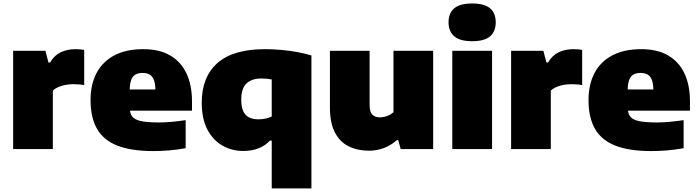

<svg xmlns="http://www.w3.org/2000/svg" viewBox="-20 -834 3904 1074"><path d="M53.5 0V-550H234L251 -484.5H260.5Q282.5 -523.5 319 -541.2Q355.5 -559 403 -559Q416 -559 428.8 -557.8Q441.5 -556.5 451 -555V-358Q436.5 -361 419.8 -362Q403 -363 389.5 -363Q367.5 -363 345.8 -359Q324 -355 305.5 -346.8Q287 -338.5 275.5 -327V0Z M837 11Q714.5 11 637 -19.2Q559.5 -49.5 523 -112.8Q486.5 -176 486.5 -274.5Q486.5 -361.5 520 -425.2Q553.5 -489 619.2 -524Q685 -559 781 -559Q871.5 -559 932 -523.8Q992.5 -488.5 1023.2 -423Q1054 -357.5 1054 -267V-215H598.5V-333.5H881.5L849.5 -324.5Q849.5 -361 842 -383.5Q834.5 -406 818.5 -416Q802.5 -426 777.5 -426Q752.5 -426 736.5 -416.2Q720.5 -406.5 713 -384.2Q705.5 -362 705.5 -325.5V-237.5Q705.5 -204.5 717.5 -185.2Q729.5 -166 765 -157.5Q800.5 -149 871 -149Q904.5 -149 943.5 -152.8Q982.5 -156.5 1018.5 -162V-5Q968.5 4 923.8 7.5Q879 11 837 11Z M1500 220V-47.5H1490Q1463.5 -19 1425.8 -4.2Q1388 10.5 1340.5 10.5Q1278 10.5 1225.2 -19Q1172.5 -48.5 1140.5 -108.5Q1108.5 -168.5 1108.5 -260Q1108.5 -404 1196.5 -481.5Q1284.5 -559 1462.5 -559Q1505.5 -559 1551.8 -555Q1598 -551 1642 -543Q1686 -535 1722 -524V220ZM1426 -166.5Q1445 -166.5 1464.2 -170.2Q1483.5 -174 1500 -182V-389.5Q1488 -392 1473.8 -393.5Q1459.5 -395 1442.5 -395Q1388 -395 1358.8 -367Q1329.5 -339 1329.5 -276.5Q1329.5 -235 1341 -211Q1352.5 -187 1374 -176.8Q1395.5 -166.5 1426 -166.5Z M2044 9Q1980 9 1930.5 -15.5Q1881 -40 1853.2 -93.2Q1825.5 -146.5 1825.5 -233V-550H2047.5V-247Q2047.5 -207.5 2062.8 -192.5Q2078 -177.5 2105 -177.5Q2119 -177.5 2133.2 -181.2Q2147.5 -185 2159.8 -191.5Q2172 -198 2181 -206.5V-550H2403V0H2221.5L2207.5 -50H2199.5Q2168 -21.5 2128.2 -6.2Q2088.5 9 2044 9Z M2510 0V-550H2732.5V0ZM2621 -603.5Q2552.5 -603.5 2520.8 -631Q2489 -658.5 2489 -709Q2489 -760.5 2520.8 -787.5Q2552.5 -814.5 2621 -814.5Q2690 -814.5 2721.5 -787.5Q2753 -760.5 2753 -709Q2753 -658.5 2721.5 -631Q2690 -603.5 2621 -603.5Z M2839 0V-550H3019.5L3036.5 -484.5H3046Q3068 -523.5 3104.5 -541.2Q3141 -559 3188.5 -559Q3201.5 -559 3214.2 -557.8Q3227 -556.5 3236.5 -555V-358Q3222 -361 3205.2 -362Q3188.5 -363 3175 -363Q3153 -363 3131.2 -359Q3109.5 -355 3091 -346.8Q3072.5 -338.5 3061 -327V0Z M3622.5 11Q3500 11 3422.5 -19.2Q3345 -49.5 3308.5 -112.8Q3272 -176 3272 -274.5Q3272 -361.5 3305.5 -425.2Q3339 -489 3404.8 -524Q3470.5 -559 3566.5 -559Q3657 -559 3717.5 -523.8Q3778 -488.5 3808.8 -423Q3839.5 -357.5 3839.5 -267V-215H3384V-333.5H3667L3635 -324.5Q3635 -361 3627.5 -383.5Q3620 -406 3604 -416Q3588 -426 3563 -426Q3538 -426 3522 -416.2Q3506 -406.5 3498.5 -384.2Q3491 -362 3491 -325.5V-237.5Q3491 -204.5 3503 -185.2Q3515 -166 3550.5 -157.5Q3586 -149 3656.5 -149Q3690 -149 3729 -152.8Q3768 -156.5 3804 -162V-5Q3754 4 3709.2 7.5Q3664.5 11 3622.5 11Z"/></svg>

Font: Encode Sans SemiExpanded Black
Style: Regular
Weight: 900
Width: 6
Designer: Multiple Designers
Foundry: Impallari Type
Version: Version 3.002